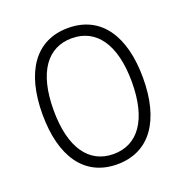

<svg xmlns="http://www.w3.org/2000/svg" viewBox="-133 -857 960 993"><g transform="rotate(-20 347.0 -360.0)"><path d="M346.5 15C526.5 15 623.5 -127.5 623.5 -360C623.5 -592.5 526.5 -735 346.5 -735C166.5 -735 70 -592.5 70 -360C70 -127.5 166.5 15 346.5 15ZM346.5 -41.5C213 -41.5 131.5 -151.5 131.5 -360C131.5 -571.5 214 -678.5 346.5 -678.5C479 -678.5 562 -570 562 -360C562 -150 479 -41.5 346.5 -41.5Z"/></g></svg>

Font: Vela Sans Light
Style: Regular
Weight: 300
Designer: Principal design: Mikhail Sharanda - project Manrope.
Design modification: Ravid Balaliev
Foundry: Mikhail Sharanda
Version: Version 1.001